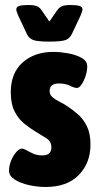

<svg xmlns="http://www.w3.org/2000/svg" viewBox="-20 -738 393 766"><path d="M162 8Q129 8 95.5 0.5Q62 -7 39 -21.5Q16 -36 16 -57Q16 -77 24.5 -97.5Q33 -118 45 -131.5Q57 -145 67 -145Q75 -145 86 -138.5Q97 -132 112.5 -125Q128 -118 149 -118Q185 -118 185 -150Q185 -174 165.5 -186Q146 -198 122 -213Q100 -226 77 -244.5Q54 -263 38.5 -293Q23 -323 23 -370Q23 -447 70.5 -489Q118 -531 193 -531Q219 -531 250.5 -525.5Q282 -520 305 -507.5Q328 -495 328 -473Q328 -455 321.5 -435Q315 -415 305.5 -401Q296 -387 287 -387Q277 -387 259 -396Q241 -405 215 -405Q178 -405 178 -375Q178 -360 189 -350.5Q200 -341 217 -332.5Q234 -324 252 -312Q273 -298 293.5 -279.5Q314 -261 327.5 -232.5Q341 -204 341 -161Q341 -88 294.5 -40Q248 8 162 8ZM261 -718Q287 -718 298 -714Q309 -710 309 -701Q309 -693 301 -675L267 -603Q259 -585 242 -578.5Q225 -572 177 -572Q129 -572 112 -578.5Q95 -585 87 -603L53 -675Q45 -693 45 -701Q45 -710 56 -714Q67 -718 93 -718Q115 -718 127 -713.5Q139 -709 148 -694L177 -652L206 -694Q215 -708 227 -713Q239 -718 261 -718Z"/></svg>

Font: Asap Condensed ExtraBold
Style: Regular
Weight: 800
Width: 3
Designer: Pablo Cosgaya
Foundry: Omnibus-Type
Version: Version 3.001; ttfautohint (v1.8.4.7-5d5b)